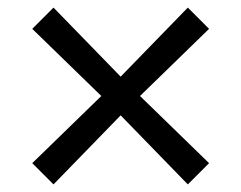

<svg xmlns="http://www.w3.org/2000/svg" viewBox="-20 -508 636 506"><path d="M121 -22 65 -78 247 -255 65 -432 121 -488 298 -306 475 -488 531 -432 349 -255 531 -78 475 -22 298 -204Z"/></svg>

Font: renner_400book
Style: Book
Weight: 400
Version: Version 003.000 ; ttfautohint (v0.97) -l 8 -r 50 -G 200 -x 1